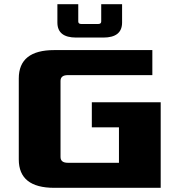

<svg xmlns="http://www.w3.org/2000/svg" viewBox="-20 -900 860 920"><path d="M70 -136V-524Q70 -660 240 -660H710V-540H305Q270 -540 270 -512V-148Q270 -120 305 -120H550V-290H420V-410H750V0H240Q70 0 70 -136ZM255 -792V-880H355V-797Q355 -785 370 -785H450Q465 -785 465 -797V-880H565V-792Q565 -720 475 -720H345Q255 -720 255 -792Z"/></svg>

Font: Xolonium
Style: Bold
Weight: 700
Designer: Severin Meyer
Version: Version 4.2